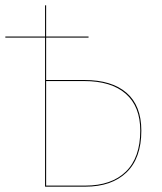

<svg xmlns="http://www.w3.org/2000/svg" viewBox="-20 -700 609 720"><path d="M510 -210Q510 -107 454.5 -53.5Q399 0 300 0H149V-559H0V-563H149V-680H153V-563H312V-559H153V-400H296Q399 -400 454.5 -352Q510 -304 510 -210ZM506 -210Q506 -301 451.5 -348.5Q397 -396 296 -396H153V-4H300Q398 -4 452 -56.5Q506 -109 506 -210Z"/></svg>

Font: FiraGO Four
Style: Regular
Weight: 100
Designer: bBox Type
Foundry: bBox Type GmbH
Version: Version 1.001